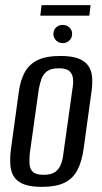

<svg xmlns="http://www.w3.org/2000/svg" viewBox="-20 -721 398 748"><path d="M144 7Q102 7 76 -2Q50 -11 36.5 -29.5Q23 -48 20.5 -76.5Q18 -105 23 -143L54 -368Q60 -409 76.5 -439.5Q93 -470 126 -486.5Q159 -503 216 -503Q258 -503 284 -493.5Q310 -484 323 -466Q336 -448 338.5 -423.5Q341 -399 337 -368L306 -143Q299 -92 281.5 -58.5Q264 -25 231 -9Q198 7 144 7ZM150 -40Q180 -40 195.5 -51.5Q211 -63 218 -82.5Q225 -102 227 -123L262 -373Q266 -395 264.5 -413.5Q263 -432 251 -443.5Q239 -455 209 -455Q179 -455 163.5 -443.5Q148 -432 141.5 -413.5Q135 -395 131 -373L96 -123Q94 -102 95 -82.5Q96 -63 108 -51.5Q120 -40 150 -40ZM224 -553Q209 -553 198.5 -563.5Q188 -574 188 -589Q188 -604 198.5 -614Q209 -624 224 -624Q240 -624 250.5 -614Q261 -604 261 -589Q261 -574 250.5 -563.5Q240 -553 224 -553ZM137 -660 142 -701H333L328 -660Z"/></svg>

Font: Alumni Sans Thin Medium
Style: Italic
Weight: 500
Italic angle: -8°
Version: Version 1.016